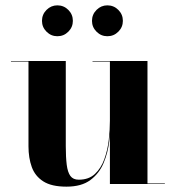

<svg xmlns="http://www.w3.org/2000/svg" viewBox="-20 -688 657 718"><path d="M228.5 10Q172.5 10 141.8 -9.8Q111 -29.5 98.8 -63.5Q86.5 -97.5 86.5 -141V-458H21V-460H226V-142Q226 -100 229.5 -72Q233 -44 243.2 -30Q253.5 -16 274.5 -16Q312 -16 335 -37.5Q358 -59 370.2 -93Q382.5 -127 386.8 -165.2Q391 -203.5 391 -237L393.5 -239.5Q393.5 -202.5 388.5 -159.5Q383.5 -116.5 367.2 -78Q351 -39.5 318 -14.8Q285 10 228.5 10ZM391 0V-458H326V-460H531.5V-2H596.5V0ZM381.5 -552.5Q358 -552.5 341 -569.5Q324 -586.5 324 -610Q324 -634 341 -651Q358 -668 381.5 -668Q405.5 -668 422.5 -651Q439.5 -634 439.5 -610Q439.5 -586.5 422.5 -569.5Q405.5 -552.5 381.5 -552.5ZM194.5 -552.5Q171 -552.5 154 -569.5Q137 -586.5 137 -610Q137 -634 154 -651Q171 -668 194.5 -668Q218.5 -668 235.5 -651Q252.5 -634 252.5 -610Q252.5 -586.5 235.5 -569.5Q218.5 -552.5 194.5 -552.5Z"/></svg>

Font: Bodoni Moda 96pt
Style: Bold
Weight: 700
Version: Version 2.005